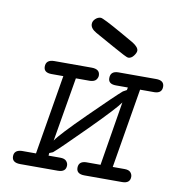

<svg xmlns="http://www.w3.org/2000/svg" viewBox="-74 -703 718 771"><g transform="rotate(10 285.0 -317.5)"><path d="M56.2 -53.2H113.8L168 -377.9H120.1Q87.9 -377.9 87.9 -402.8Q87.9 -430.7 121.1 -431.2H273.9Q308.1 -431.2 308.1 -404.8Q308.1 -396 301.5 -387.5Q294.9 -378.9 276.9 -377.9H219.2L174.8 -116.2Q190.9 -142.1 289.6 -239.5Q388.2 -336.9 414.1 -358.9L429.2 -367.2L431.2 -377.9H382.8Q350.6 -377.9 351.1 -402.8Q351.1 -430.7 382.8 -431.2H537.1Q570.3 -431.2 570.1 -405Q569.8 -378.9 540 -377.9H481L426.8 -53.2H475.1Q492.2 -53.2 499.5 -45.2Q506.8 -37.1 506.8 -26.9Q506.8 0 474.1 0H320.8Q287.6 0 287.8 -25.9Q288.1 -51.8 317.9 -53.2H377L419.9 -314.9Q402.8 -289.1 303.5 -189.5Q204.1 -89.8 180.2 -69.8L166 -64L165 -53.2H212.9Q230 -53.2 237.5 -45.2Q245.1 -37.1 245.1 -26.9Q245.1 0 211.9 0H59.1Q24.9 0 24.9 -25.9Q24.9 -51.8 56.2 -53.2ZM244.1 -604Q244.1 -616.2 254.2 -625.5Q264.2 -634.8 275.9 -634.8Q285.6 -634.8 365.2 -589.8Q398.4 -570.8 418.9 -559.1Q442.9 -543.9 442.9 -529.8Q442.9 -521 433.3 -508.5Q423.8 -496.1 411.1 -496.1Q404.3 -496.1 346.2 -528.8Q302.2 -552.7 269 -571.8Q244.1 -585.9 244.1 -604Z"/></g></svg>

Font: CMU Typewriter Text
Style: LightOblique
Weight: 200
Italic angle: -9.46001°
Version: Version 0.7.0